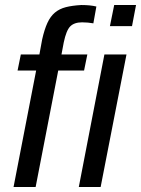

<svg xmlns="http://www.w3.org/2000/svg" viewBox="-20 -745 562 765"><path d="M212 -464 122 0H34L124 -464H50L63 -528H137L148 -588Q157 -628 169 -654Q181 -680 199 -695Q217 -710 242.5 -716.5Q268 -723 304 -725Q340 -725 364 -719L352 -652L330 -655L307 -656Q276 -656 260 -640Q244 -624 234 -576L225 -528H328L315 -464ZM418 -641 435 -725H522L506 -641ZM294 0 396 -528H484L381 0Z"/></svg>

Font: Libra Sans Modern
Style: Italic
Weight: 400
Italic angle: -12°
Foundry: Stefan Peev, Context Ltd
Version: Version 1.000